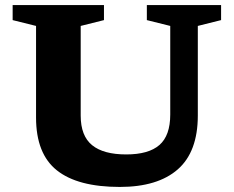

<svg xmlns="http://www.w3.org/2000/svg" viewBox="-20 -727 924 759"><path d="M653 -274.5V-624.5L560.5 -647.5V-707H854V-647.5L762 -624.5V-270.5Q762 -127 682.8 -57.5Q603.5 12 453.5 12Q287.5 12 205 -53.5Q122.5 -119 122.5 -262.5V-624.5L30 -647.5V-707H391V-647.5L299 -624.5V-270Q299 -190 344 -153.2Q389 -116.5 479 -116.5Q567.5 -116.5 610.2 -153.8Q653 -191 653 -274.5Z"/></svg>

Font: Newsreader Caption SemiBold
Style: Regular
Weight: 600
Designer: Hugues Gentile
Foundry: Production Type
Version: Version 1.001